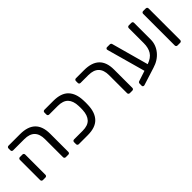

<svg xmlns="http://www.w3.org/2000/svg" viewBox="113 -1384 2254 2254"><g transform="rotate(-45 1240.0 -257.5)"><path d="M458 -23V-322Q458 -494 287 -494H101Q91 -494 84.5 -500Q78 -506 78 -516V-548Q78 -558 84.5 -564.5Q91 -571 101 -571H292Q546 -571 546 -325V-23Q546 -13 540 -6.5Q534 0 524 0H481Q471 0 464.5 -6.5Q458 -13 458 -23ZM78 -23V-359Q78 -369 84.5 -375.5Q91 -382 101 -382H143Q153 -382 159.5 -375.5Q166 -369 166 -359V-23Q166 -13 159.5 -6.5Q153 0 143 0H101Q91 0 84.5 -6.5Q78 -13 78 -23Z M674 -23V-56Q674 -66 680.5 -72.5Q687 -79 697 -79H840Q927 -79 968 -123Q1009 -167 1013 -251Q1014 -265 1014 -286Q1014 -306 1013 -320Q1010 -405 968.5 -448.5Q927 -492 840 -492H697Q687 -492 680.5 -498.5Q674 -505 674 -515V-548Q674 -558 680.5 -564.5Q687 -571 697 -571H845Q973 -571 1034 -507.5Q1095 -444 1099 -324Q1100 -310 1100 -286Q1100 -262 1099 -247Q1095 -127 1034 -63.5Q973 0 845 0H697Q687 0 680.5 -6.5Q674 -13 674 -23Z M1521 -23V-322Q1521 -494 1349 -494H1220Q1210 -494 1203.5 -500Q1197 -506 1197 -516V-548Q1197 -558 1203.5 -564.5Q1210 -571 1220 -571H1355Q1609 -571 1609 -327V-23Q1609 -13 1602.5 -6.5Q1596 0 1586 0H1544Q1534 0 1527.5 -6.5Q1521 -13 1521 -23Z M2163 -548V-272Q2163 -184 2105.5 -113.5Q2048 -43 1950 -14L1732 55Q1729 56 1724 56Q1716 56 1710 51Q1704 46 1704 38V7Q1704 -16 1720 -21L1851 -64L1721 -531Q1716 -548 1716 -551Q1716 -559 1722 -565Q1728 -571 1736 -571H1782Q1791 -571 1797 -566.5Q1803 -562 1805 -556L1933 -92Q2012 -120 2043.5 -171Q2075 -222 2075 -299V-548Q2075 -558 2081.5 -564.5Q2088 -571 2098 -571H2140Q2151 -571 2157 -565Q2163 -559 2163 -548Z M2313 -23V-548Q2313 -558 2319.5 -564.5Q2326 -571 2336 -571H2380Q2390 -571 2396.5 -564.5Q2403 -558 2403 -548V-23Q2403 -13 2396.5 -6.5Q2390 0 2380 0H2336Q2326 0 2319.5 -6.5Q2313 -13 2313 -23Z"/></g></svg>

Font: Contemporary
Style: Regular
Weight: 400
Designer: Victor Tran
Foundry: Victor Tran
Version: Version 1.100